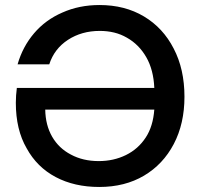

<svg xmlns="http://www.w3.org/2000/svg" viewBox="-20 -732 797 764"><path d="M375 12Q276 12 201.5 -27.5Q127 -67 86 -142Q43 -216 43 -323Q43 -337 44 -352Q45 -367 47 -382H594Q591 -454 562 -504.5Q533 -555 485 -582Q461 -596 434 -602.5Q407 -609 377 -609Q305 -609 250.5 -573.5Q196 -538 176 -476H50Q70 -546 115.5 -599.5Q161 -653 228 -682Q295 -712 376 -712Q477 -712 553 -666.5Q629 -621 671 -539Q714 -457 714 -347Q714 -240 671.5 -159Q629 -78 553 -33Q477 12 375 12ZM373 -91Q432 -91 481 -115Q530 -139 560 -185Q589 -229 594 -296H160Q161 -234 187.5 -188Q214 -142 262 -117Q310 -91 373 -91Z"/></svg>

Font: Rethink Sans SemiBold
Style: Regular
Weight: 600
Designer: The Rethink Sans project authors (Hans Thiessen). DM Sans designed by Colophon Foundry.
Foundry: Rethink Communications LLC
Version: Version 1.001